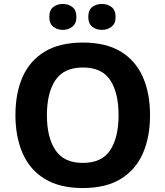

<svg xmlns="http://www.w3.org/2000/svg" viewBox="-20 -940 836 970"><path d="M738 -358Q738 -247 701.5 -164.5Q665 -82 590 -36Q515 10 398 10Q282 10 206.5 -36Q131 -82 94.5 -165Q58 -248 58 -359Q58 -470 94.5 -552Q131 -634 206.5 -679.5Q282 -725 399 -725Q515 -725 590 -679.5Q665 -634 701.5 -551.5Q738 -469 738 -358ZM217 -358Q217 -246 260 -181.5Q303 -117 398 -117Q495 -117 537 -181.5Q579 -246 579 -358Q579 -471 537 -535Q495 -599 399 -599Q303 -599 260 -535Q217 -471 217 -358ZM229 -854Q229 -889 249 -904.5Q269 -920 297 -920Q325 -920 345.5 -904.5Q366 -889 366 -854Q366 -821 345.5 -805Q325 -789 297 -789Q269 -789 249 -805Q229 -821 229 -854ZM426 -854Q426 -889 446 -904.5Q466 -920 495 -920Q523 -920 543.5 -904.5Q564 -889 564 -854Q564 -821 543.5 -805Q523 -789 495 -789Q466 -789 446 -805Q426 -821 426 -854Z"/></svg>

Font: Noto Sans Ethiopic
Style: Bold
Weight: 700
Designer: Monotype Design Team
Foundry: Monotype Imaging Inc.
Version: Version 2.102; ttfautohint (v1.8.4.7-5d5b)